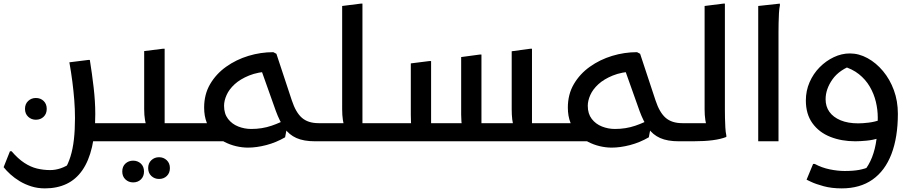

<svg xmlns="http://www.w3.org/2000/svg" viewBox="-57 -780 5036 1060"><path d="M442 0V-100H617V-20L597 0ZM7 55Q42 96 77 119Q112 142 147.5 150.5Q183 159 220 159Q249 159 278.5 149Q308 139 337 118L299 158Q319 126 332 84.5Q345 43 351 -10Q357 -63 357 -127Q357 -178 353 -228Q349 -278 342.5 -329Q336 -380 326 -436L430 -449H439Q451 -375 460 -297Q469 -219 469 -151Q469 -46 451 31.5Q433 109 397.5 160Q362 211 310 235.5Q258 260 191 260Q151 260 116 249Q81 238 52 220.5Q23 203 0.5 182.5Q-22 162 -37 143L-2 55ZM141 -119Q116 -119 98.5 -135.5Q81 -152 81 -179Q81 -206 98.5 -222.5Q116 -239 141 -239Q167 -239 184 -222.5Q201 -206 201 -179Q201 -152 184 -135.5Q167 -119 141 -119Z M617 -100H794L754 -78Q748 -91 743.5 -117.5Q739 -144 739 -177V-498L843 -511H852V-54L806 -100H995V-20L975 0H597V-80ZM761 148Q761 121 778.5 104.5Q796 88 821 88Q846 88 863.5 104.5Q881 121 881 148Q881 175 864 191.5Q847 208 821 208Q796 208 778.5 191.5Q761 175 761 148ZM618 167Q618 139 635.5 123Q653 107 678 107Q703 107 720.5 123Q738 139 738 167Q738 194 721 210.5Q704 227 678 227Q653 227 635.5 210.5Q618 194 618 167Z M1168 -100 1209 0H975V-80L995 -100ZM1682 0Q1620 0 1579.5 -18Q1539 -36 1513 -73Q1487 -110 1466 -167L1381 -406L1436 -386Q1367 -383 1318 -363Q1269 -343 1238.5 -315Q1208 -287 1194 -255.5Q1180 -224 1180 -196Q1180 -152 1202 -123.5Q1224 -95 1258.5 -81.5Q1293 -68 1330 -68Q1390 -68 1442.5 -86Q1495 -104 1528 -125L1535 -117L1517 -22Q1467 7 1413 21Q1359 35 1312 35Q1280 35 1246 27Q1212 19 1180.5 2.5Q1149 -14 1124 -40Q1099 -66 1084.5 -102.5Q1070 -139 1070 -186Q1070 -259 1103 -315.5Q1136 -372 1191.5 -411.5Q1247 -451 1314.5 -471.5Q1382 -492 1452 -492L1469 -483L1554 -226Q1576 -159 1610 -129.5Q1644 -100 1702 -100V-20Z M1682 0V-80L1702 -100H1886L1846 -78Q1840 -91 1836 -117.5Q1832 -144 1832 -177V-747L1935 -760H1944V-50L1898 -100H2088V-20L2068 0Z M2068 0V-80L2088 -100H2259L2218 -75Q2213 -86 2212 -105Q2211 -124 2211 -147V-430L2314 -443H2323V-50L2277 -100H2538L2497 -75Q2492 -90 2490.5 -108.5Q2489 -127 2489 -147V-465L2593 -479H2601V-50L2555 -100H2820L2781 -78Q2774 -95 2771 -120.5Q2768 -146 2768 -177V-497L2871 -511H2880V-50L2834 -100H3021V-20L3004 0Z M3176 -100 3217 0H2983V-80L3003 -100ZM3690 0Q3628 0 3587.5 -18Q3547 -36 3521 -73Q3495 -110 3474 -167L3389 -406L3444 -386Q3375 -383 3326 -363Q3277 -343 3246.5 -315Q3216 -287 3202 -255.5Q3188 -224 3188 -196Q3188 -152 3210 -123.5Q3232 -95 3266.5 -81.5Q3301 -68 3338 -68Q3398 -68 3450.5 -86Q3503 -104 3536 -125L3543 -117L3525 -22Q3475 7 3421 21Q3367 35 3320 35Q3288 35 3254 27Q3220 19 3188.5 2.5Q3157 -14 3132 -40Q3107 -66 3092.5 -102.5Q3078 -139 3078 -186Q3078 -259 3111 -315.5Q3144 -372 3199.5 -411.5Q3255 -451 3322.5 -471.5Q3390 -492 3460 -492L3477 -483L3562 -226Q3584 -159 3618 -129.5Q3652 -100 3710 -100V-20Z M3690 0V-80L3710 -100H3887L3847 -78Q3841 -91 3837 -117.5Q3833 -144 3833 -177V-747L3936 -760H3945V-175Q3945 -155 3945.5 -128.5Q3946 -102 3947.5 -76Q3949 -50 3953 -32V-24Q3923 -12 3878 -6Q3833 0 3770 0Z M4129 -747 4248 -760 4249 -752Q4245 -734 4243.5 -707Q4242 -680 4241.5 -652Q4241 -624 4241 -604V0H4129Z M4590 260Q4534 260 4490 248Q4446 236 4421 224Q4396 212 4396 212L4432 125H4441Q4480 146 4524 155Q4568 164 4606 164Q4654 164 4686 158Q4718 152 4748 139L4710 169Q4740 133 4757.5 88Q4775 43 4782 -11.5Q4789 -66 4789 -131Q4789 -174 4778.5 -218Q4768 -262 4745 -301.5Q4722 -341 4685 -370.5Q4648 -400 4595 -415L4659 -424Q4577 -396 4539 -342Q4501 -288 4501 -232Q4501 -192 4522 -162.5Q4543 -133 4583.5 -116Q4624 -99 4681 -99Q4706 -99 4739 -103Q4772 -107 4802 -118L4797 -18Q4764 -7 4728 -3.5Q4692 0 4664 0Q4589 0 4527 -24.5Q4465 -49 4428.5 -99.5Q4392 -150 4392 -225Q4392 -279 4412.5 -326Q4433 -373 4468 -408.5Q4503 -444 4546.5 -464.5Q4590 -485 4635 -485Q4685 -485 4732.5 -459Q4780 -433 4818 -387.5Q4856 -342 4878 -282Q4900 -222 4900 -152Q4900 -22 4864.5 70.5Q4829 163 4760 211.5Q4691 260 4590 260Z"/></svg>

Font: Kufam Medium
Style: Italic
Weight: 500
Italic angle: -11°
Designer: Artur Schmal
Foundry: Original Type
Version: Version 1.301; ttfautohint (v1.8.3)